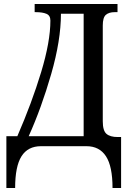

<svg xmlns="http://www.w3.org/2000/svg" viewBox="-20 -734 655 964"><path d="M12 -50H67Q140 -218 186.5 -371.5Q233 -525 233 -631Q233 -656 213.5 -664.5Q194 -673 159 -673H154V-714H570V-673H556Q527 -673 511.5 -659.5Q496 -646 496 -606V-125Q496 -78 514.5 -62Q533 -46 571 -46H588V210H545Q545 101 512 50.5Q479 0 414 0H186Q120 0 88 50.5Q56 101 56 210H12ZM400 -50V-665H286Q286 -532 237 -362Q188 -192 124 -50Z"/></svg>

Font: Noto Serif Narrow
Style: Regular
Weight: 400
Width: 4
Designer: Monotype Design Team
Foundry: Monotype Imaging Inc.
Version: Version 1.001